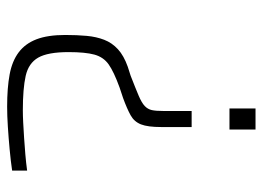

<svg xmlns="http://www.w3.org/2000/svg" viewBox="-119 -617 736 538"><g transform="rotate(-90 249.0 -348.0)"><path d="M162 -179V-264Q162 -302 169.5 -321Q177 -340 195 -350Q213 -360 243 -371L273 -381Q317 -397 337.5 -411.5Q358 -426 365 -451.5Q372 -477 372 -524Q372 -582 356.5 -609Q341 -636 305.5 -644Q270 -652 209 -652Q194 -652 174.5 -651Q155 -650 132 -648.5Q109 -647 85.5 -645Q62 -643 40 -640V-682Q67 -686 99.5 -689Q132 -692 163 -694Q194 -696 219 -696Q272 -696 309.5 -689Q347 -682 371.5 -663.5Q396 -645 408 -613.5Q420 -582 420 -533Q420 -500 417.5 -473Q415 -446 406.5 -424Q398 -402 380 -385.5Q362 -369 331 -358L306 -350Q270 -336 250 -327.5Q230 -319 221 -310.5Q212 -302 209.5 -290.5Q207 -279 207 -258V-179ZM155 0V-73H214V0Z"/></g></svg>

Font: Saira Thin ExtraLight
Style: Regular
Weight: 250
Version: Version 1.101